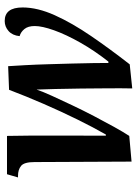

<svg xmlns="http://www.w3.org/2000/svg" viewBox="100 -686 596 837"><g transform="rotate(-90 398.5 -268.0)"><path d="M431 10Q432 -36 431.5 -95Q431 -154 430.5 -214Q430 -274 428.5 -325.5Q427 -377 426 -407Q417 -380 398.5 -339.5Q380 -299 357.5 -251.5Q335 -204 310.5 -157Q286 -110 263.5 -69.5Q241 -29 224 -3L112 7L110 -416Q110 -461 93.5 -474.5Q77 -488 50 -488H43L57 -536H224Q226 -432 225.5 -324Q225 -216 225 -105H230Q261 -159 295.5 -229Q330 -299 363.5 -376Q397 -453 425 -527L528 -531Q530 -501 532.5 -455Q535 -409 536.5 -356Q538 -303 539.5 -251.5Q541 -200 541.5 -158.5Q542 -117 542 -94H548Q596 -155 631 -217Q666 -279 684.5 -331Q703 -383 703 -415Q703 -444 690 -460Q677 -476 659 -481Q662 -512 681 -529Q700 -546 725 -546Q784 -546 784 -468Q784 -403 750 -327.5Q716 -252 659.5 -169.5Q603 -87 536 -1Z"/></g></svg>

Font: Noto Serif SemiCondensed SemiBold
Style: Italic
Weight: 600
Width: 4
Italic angle: -12°
Designer: Monotype Design Team
Foundry: Monotype Imaging Inc.
Version: Version 2.014; ttfautohint (v1.8.4.7-5d5b)